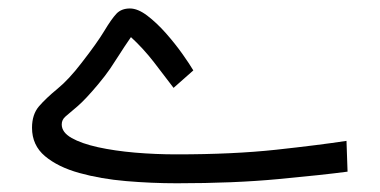

<svg xmlns="http://www.w3.org/2000/svg" viewBox="-20 -431 892 451"><path d="M387.7 -224.6Q366.7 -252.4 341.6 -284.9Q316.4 -317.4 287.6 -343.8Q271 -319.8 260.3 -302.7Q249.5 -285.6 238.8 -269.8Q228 -253.9 210.9 -233.4Q180.7 -197.3 161.9 -181.2Q143.1 -165 134 -157.5Q125 -149.9 125 -138.7Q125 -120.1 148.2 -106.9Q171.4 -93.8 210.2 -85.2Q249 -76.7 297.1 -72.5Q345.2 -68.4 394.5 -68.4Q527.8 -68.4 628.7 -79.3Q729.5 -90.3 793.9 -100.1L796.4 -27.8Q737.3 -20 633.5 -10.3Q529.8 -0.5 395.5 -0.5Q336.4 -0.5 276.4 -5.6Q216.3 -10.7 166.3 -24.7Q116.2 -38.6 85.7 -64.2Q55.2 -89.8 55.2 -130.9Q55.2 -162.1 71.5 -181.2Q87.9 -200.2 114.7 -222.2Q141.6 -244.1 171.9 -283.7Q208 -330.1 224.9 -358.2Q241.7 -386.2 253.4 -398.7Q265.1 -411.1 285.2 -411.1Q303.7 -411.1 325.9 -394.3Q348.1 -377.4 369.9 -352.8Q391.6 -328.1 408.7 -304Q425.8 -279.8 434.1 -265.6Z"/></svg>

Font: Vazir Light WOL
Style: Light-WOL
Weight: 300
Designer: Saber Rastikerdar
Foundry: Saber Rastikerdar
Version: Version 30.0.0